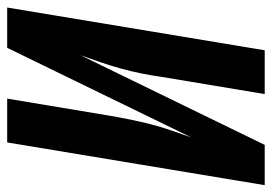

<svg xmlns="http://www.w3.org/2000/svg" viewBox="-134 -642 775 548"><g transform="rotate(90 254.0 -367.5)"><path d="M1 0 123 -735H248L199 -441Q195 -412 189 -382.5Q183 -353 175 -324Q167 -295 157 -266Q147 -237 137 -209L393 -735H508L386 0H261L310 -294Q315 -323 321 -352.5Q327 -382 334.5 -411Q342 -440 352 -469Q362 -498 372 -526L116 0Z"/></g></svg>

Font: Iosevka SS04 Extrabold Oblique
Style: Regular
Weight: 800
Italic angle: -9°
Monospace: yes
Designer: Belleve Invis
Foundry: Belleve Invis
Version: Version 19.0.0; ttfautohint (v1.8.4)